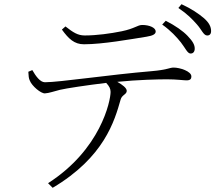

<svg xmlns="http://www.w3.org/2000/svg" viewBox="-20 -831 1040 915"><path d="M842 -629C863 -602 873 -577 887 -576C899 -575 907 -583 908 -597C909 -617 898 -635 874 -660C852 -683 817 -708 770 -732L753 -714C795 -684 821 -655 842 -629ZM919 -714C941 -689 950 -663 966 -662C978 -661 986 -668 986 -683C986 -703 977 -723 950 -746C926 -766 893 -789 845 -811L830 -793C873 -764 896 -740 919 -714ZM678 -656C710 -661 722 -669 722 -681C722 -699 692 -712 658 -712C635 -712 623 -695 560 -682C506 -671 440 -662 384 -662C351 -662 329 -676 292 -705L275 -690C307 -646 334 -620 380 -620C470 -620 602 -644 678 -656ZM231 64C477 -82 526 -255 555 -357C561 -379 584 -381 584 -398C584 -412 562 -428 539 -441C639 -451 733 -453 777 -453C822 -453 855 -448 869 -448C889 -448 892 -457 892 -467C892 -491 838 -509 807 -509C789 -509 776 -498 704 -492C501 -475 263 -439 194 -439C171 -439 150 -469 134 -497L115 -489C116 -469 117 -457 122 -447C132 -421 175 -385 194 -386C214 -387 237 -396 266 -403C295 -410 395 -425 486 -436C501 -420 507 -408 507 -393C507 -349 459 -118 209 42Z"/></svg>

Font: Noto Serif TC ExtraLight
Style: Regular
Weight: 200
Designer: Ryoko NISHIZUKA 西塚涼子 (kana & ideographs); Frank Grießhammer (Latin, Greek & Cyrillic); Wenlong ZHANG 张文龙 (bopomofo); San
Foundry: Adobe
Version: Version 2.001;hotconv 1.1.0;makeotfexe 2.6.0